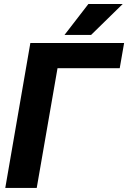

<svg xmlns="http://www.w3.org/2000/svg" viewBox="-20 -922 629 942"><path d="M588.9 -710.9 567.4 -587.4H262.2L160.2 0H5.9L128.9 -710.9ZM296.4 -750.5 413.6 -902.3H582L426.8 -750.5Z"/></svg>

Font: Roboto ExtraBold
Style: Italic
Weight: 800
Designer: Christian Robertson
Foundry: Google
Version: Version 3.009; 2024